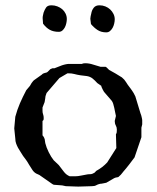

<svg xmlns="http://www.w3.org/2000/svg" viewBox="-20 -690 579 710"><path d="M36.6 -258.3Q43.5 -284.2 53.7 -307.9Q64 -331.5 77.1 -356.4L90.8 -372.6L96.7 -382.8Q98.1 -385.3 100.1 -387.2Q101.6 -389.2 103 -390.9Q104.5 -392.6 106 -393.6L134.8 -414.1Q137.2 -417 140.1 -418.2Q143.1 -419.4 145.8 -420.2Q148.4 -420.9 151.4 -421.6Q154.3 -422.4 156.7 -424.8L166 -434.1L173.8 -437.5H181.2L207.5 -447.8Q209.5 -448.7 213.1 -449.7Q216.8 -450.7 220.7 -451.7Q224.6 -452.6 228 -453.1Q231.4 -453.6 232.9 -453.6H282.7Q287.1 -455.6 290.3 -455.8Q293.5 -456.1 295.4 -456.1Q309.6 -456.1 323.7 -451.4Q337.9 -446.8 352.1 -442.9H370.6Q371.6 -442.9 373.5 -441.2Q375.5 -439.5 377.9 -437L383.3 -431.6Q395.5 -424.8 407.2 -418.2Q418.9 -411.6 430.7 -403.8Q440.4 -396 446 -386.5Q451.7 -377 459 -367.7Q460 -366.7 462.6 -363Q465.3 -359.4 468.3 -355Q471.2 -350.6 473.9 -346.2Q476.6 -341.8 477.5 -339.4L480.5 -333.5L499.5 -271Q501 -268.1 502 -264.2Q502.9 -260.3 503.9 -256.6Q504.9 -252.9 505.4 -249.8Q505.9 -246.6 505.9 -245.6V-230L502.9 -217.8V-182.6L477.5 -107.9Q467.8 -94.7 457 -80.8Q446.3 -66.9 435.5 -54.7Q435.5 -54.2 433.6 -52.2Q430.7 -48.3 426.8 -43.9Q422.9 -39.6 418 -35.6Q417 -34.7 412.4 -34.2Q407.7 -33.7 402.3 -31.2L373 -14.2Q372.1 -14.2 368.9 -13.4Q365.7 -12.7 362.1 -12Q358.4 -11.2 355 -10.7Q351.6 -10.3 350.1 -10.3Q341.3 -8.3 335.7 -4.9Q330.1 -1.5 319.8 -1.5L270 0Q268.1 0 261.7 -0.2Q255.4 -0.5 248 -0.7Q240.7 -1 233.9 -1.2Q227.1 -1.5 223.6 -1.5L210 -4.4L178.7 -6.8L173.8 -9.3L125.5 -43L113.8 -48.3Q105 -53.2 99.1 -62.7Q93.3 -72.3 87.4 -81.1Q82 -90.8 76.4 -98.6Q70.8 -106.4 65.4 -113.3Q61 -121.1 55.9 -128.4Q50.8 -135.7 46.6 -143.6Q42.5 -151.4 39.6 -159.4Q36.6 -167.5 36.6 -177.2L32.7 -215.3ZM137.2 -189.5Q141.1 -185.1 142.8 -181.6Q144.5 -178.2 145.3 -175.3Q146 -172.4 146.2 -168.9Q146.5 -165.5 147.5 -160.6Q151.4 -144.5 160.2 -127Q168.9 -109.4 178.7 -97.2L197.3 -79.6Q207 -67.4 215.8 -55.4Q224.6 -43.5 237.8 -38.1H257.3Q268.1 -38.1 280.3 -40.8Q292.5 -43.5 304.7 -45.4Q311.5 -45.4 316.9 -46.1Q322.3 -46.9 330.1 -51.8L335.9 -58.1Q359.4 -70.8 376.5 -89.4L410.2 -142.6L408.7 -193.4Q411.1 -197.3 411.6 -200.7Q412.1 -204.1 412.1 -210.9Q412.1 -219.2 408.2 -226.1Q404.3 -232.9 404.3 -242.7L408.7 -261.2Q407.2 -267.1 405.8 -274.9Q404.3 -282.7 402.6 -290.8Q400.9 -298.8 398.7 -305.9Q396.5 -313 393.1 -317.4L368.2 -346.2Q366.7 -347.2 364.5 -350.6Q362.3 -354 360.1 -358.4Q357.9 -362.8 356.2 -366.7Q354.5 -370.6 354.5 -372.6L339.8 -382.8Q331.1 -392.6 322.3 -399.7Q313.5 -406.7 301.3 -408.7L277.3 -411.6Q264.6 -413.6 254.9 -416.3Q245.1 -418.9 232.9 -418.9H229.5L199.7 -401.4L152.3 -346.2Q150.4 -340.8 148.9 -336.4Q147.5 -332 147.5 -327.6L145 -312.5L137.2 -292.5V-279.8Q137.2 -272.9 139.4 -267.1Q141.6 -261.2 141.6 -253.4Q141.6 -249.5 141.1 -247.3Q140.6 -245.1 137.2 -242.7ZM137.7 -623Q137.7 -628.4 138.9 -633.1Q140.1 -637.7 141.1 -643.1Q145 -654.3 150.6 -662.4Q156.2 -670.4 170.4 -670.4Q181.6 -670.4 191.9 -666.5Q202.1 -662.6 210 -656Q217.8 -649.4 222.4 -639.9Q227.1 -630.4 227.1 -619.6Q227.1 -612.8 225.3 -604.5Q223.6 -596.2 220 -589.1Q216.3 -582 210.7 -577.1Q205.1 -572.3 197.3 -572.3Q177.7 -572.3 164.1 -579.8Q150.4 -587.4 139.2 -602.5ZM314 -620.6Q314 -625 315.2 -630.1Q316.4 -635.3 317.4 -639.6Q319.3 -651.9 326.4 -661.1Q333.5 -670.4 347.7 -670.4Q359.4 -670.4 369.6 -666.3Q379.9 -662.1 387.5 -655Q395 -647.9 399.7 -638.4Q404.3 -628.9 404.3 -618.7Q404.3 -611.3 402.3 -602.8Q400.4 -594.2 396.5 -587.2Q392.6 -580.1 386.7 -575.2Q380.9 -570.3 373 -570.3Q354 -570.3 340.3 -579.3Q326.7 -588.4 316.4 -601.1Z"/></svg>

Font: IM FELL English
Style: Regular
Weight: 400
Designer: Igino Marini
Foundry: Igino Marini
Version: 3.00